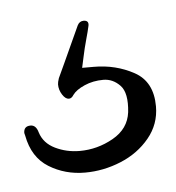

<svg xmlns="http://www.w3.org/2000/svg" viewBox="-31 -40 256 279"><g transform="rotate(-5 97.0 100.0)"><path d="M83 210Q54 210 30.5 195.5Q7 181 1 149L0 145Q0 135 10 135Q18 135 21 146Q26 162 42.5 170Q59 178 78 178Q104 178 127 165Q150 152 153 128Q156 100 145.5 89Q135 78 121 78Q106 78 93.5 83.5Q81 89 76 96Q73 101 69 101Q64 101 59.5 94Q55 87 55 79Q55 76 57 70Q60 64 66.5 49.5Q73 35 80 20Q87 5 91 -4Q94 -10 100 -10Q109 -10 106 0Q105 5 101.5 17.5Q98 30 95.5 42Q93 54 92 58H109Q141 58 167.5 72.5Q194 87 194 123Q194 149 177.5 169Q161 189 135.5 199.5Q110 210 83 210Z"/></g></svg>

Font: Ruge Boogie
Style: Regular
Weight: 400
Designer: Robert E. Leuschke
Foundry: Robert E. Leuschke
Version: Version 1.010; ttfautohint (v1.8.3)